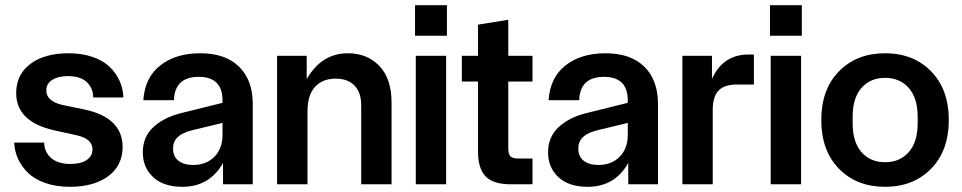

<svg xmlns="http://www.w3.org/2000/svg" viewBox="-20 -717 3742 747"><path d="M190.9 -210Q43 -243.2 43 -355Q43 -426.8 98.1 -468.3Q153.3 -509.8 247.1 -509.8Q299.8 -509.8 341.3 -495.1Q382.8 -480.5 407.7 -455.8Q432.6 -431.2 445.8 -401.1Q459 -371.1 460 -337.9H342.8Q341.8 -375.5 316.9 -398.2Q292 -420.9 245.1 -420.9Q206.1 -420.9 183.1 -406.2Q160.2 -391.6 160.2 -365.2Q160.2 -323.7 221.2 -309.1L308.1 -291Q457 -259.8 457 -145Q457 -72.8 401.1 -31.5Q345.2 9.8 252 9.8Q198.7 9.8 156.7 -4.9Q114.7 -19.5 89.4 -44.2Q64 -68.8 50.3 -98.9Q36.6 -128.9 35.2 -162.1H151.9Q152.8 -124.5 179.4 -101.8Q206.1 -79.1 253.9 -79.1Q293.9 -79.1 316.9 -94.2Q339.8 -109.4 339.8 -136.2Q339.8 -176.8 277.8 -190.9Z M689.5 9.8Q616.2 9.8 575.9 -27.8Q535.6 -65.4 535.6 -124Q535.6 -184.1 575.9 -221.7Q616.2 -259.3 680.7 -275.9L845.7 -316.9V-326.2Q845.7 -418 753.4 -418Q659.7 -418 656.7 -327.1H537.6Q543.5 -415.5 603.8 -462.6Q664.1 -509.8 758.8 -509.8Q856.9 -509.8 910.2 -457.5Q963.4 -405.3 963.4 -312V0H847.7V-83Q795.4 9.8 689.5 9.8ZM653.3 -139.2Q653.3 -107.9 674.3 -91.6Q695.3 -75.2 731.4 -75.2Q782.2 -75.2 814 -106.9Q845.7 -138.7 845.7 -192.9V-238.8L726.6 -210Q689 -200.7 671.1 -183.3Q653.3 -166 653.3 -139.2Z M1058.1 0V-500H1173.3V-409.2Q1231 -509.8 1333.5 -509.8Q1408.7 -509.8 1456.1 -460.2Q1503.4 -410.6 1503.4 -318.8V0H1385.3V-307.1Q1385.3 -357.4 1359.1 -384.3Q1333 -411.1 1286.1 -411.1Q1235.4 -411.1 1205.8 -379.4Q1176.3 -347.7 1176.3 -282.2V0Z M1597.7 0V-500H1715.8V0ZM1594.7 -578.1H1718.8V-696.8H1594.7Z M1966.8 0Q1898.9 0 1869.4 -30.8Q1839.8 -61.5 1839.8 -126V-399.9H1776.9V-500H1839.8V-621.1L1957.5 -640.1V-500H2051.8V-399.9H1957.5V-142.1Q1957.5 -116.7 1966.1 -108.4Q1974.6 -100.1 1999.5 -100.1H2051.8V0Z M2266.1 9.8Q2192.9 9.8 2152.6 -27.8Q2112.3 -65.4 2112.3 -124Q2112.3 -184.1 2152.6 -221.7Q2192.9 -259.3 2257.3 -275.9L2422.4 -316.9V-326.2Q2422.4 -418 2330.1 -418Q2236.3 -418 2233.4 -327.1H2114.3Q2120.1 -415.5 2180.4 -462.6Q2240.7 -509.8 2335.4 -509.8Q2433.6 -509.8 2486.8 -457.5Q2540 -405.3 2540 -312V0H2424.3V-83Q2372.1 9.8 2266.1 9.8ZM2230 -139.2Q2230 -107.9 2251 -91.6Q2272 -75.2 2308.1 -75.2Q2358.9 -75.2 2390.6 -106.9Q2422.4 -138.7 2422.4 -192.9V-238.8L2303.2 -210Q2265.6 -200.7 2247.8 -183.3Q2230 -166 2230 -139.2Z M2634.8 0V-500H2750V-410.2Q2793 -504.9 2892.1 -504.9H2913.1V-388.2H2847.2Q2798.8 -388.2 2775.9 -365Q2752.9 -341.8 2752.9 -288.1V0Z M2978.5 0V-500H3096.7V0ZM2975.6 -578.1H3099.6V-696.8H2975.6Z M3602.5 -60.5Q3533.7 9.8 3423.3 9.8Q3313 9.8 3244.1 -60.5Q3175.3 -130.9 3175.3 -250Q3175.3 -369.1 3244.1 -439.5Q3313 -509.8 3423.3 -509.8Q3533.7 -509.8 3602.5 -439.5Q3671.4 -369.1 3671.4 -250Q3671.4 -130.9 3602.5 -60.5ZM3297.4 -236.8Q3297.4 -164.1 3331.8 -125Q3366.2 -85.9 3423.3 -85.9Q3481 -85.9 3515.6 -125.2Q3550.3 -164.6 3550.3 -236.8V-263.2Q3550.3 -335.4 3515.6 -374.8Q3481 -414.1 3423.3 -414.1Q3366.2 -414.1 3331.8 -375Q3297.4 -335.9 3297.4 -263.2Z"/></svg>

Font: TASA Orbiter Display SemiBold
Style: Regular
Weight: 600
Designer: Weizhong Zhang
Version: Version 1.000;Glyphs 3.1.2 (3151)